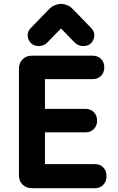

<svg xmlns="http://www.w3.org/2000/svg" viewBox="-20 -994 621 1014"><path d="M148.9 0Q118.8 0 99.4 -19.1Q80 -38.2 80 -68V-631.2Q80 -661.4 99.3 -680.7Q118.6 -700 148.8 -700H217.5V0ZM171.8 -576V-700H468.8Q496.5 -700 513.6 -682.9Q530.8 -665.7 530.8 -638Q530.8 -610.8 513.6 -593.4Q496.5 -576 468.8 -576ZM172.5 -295V-419.2H430.8Q458.5 -419.2 475.6 -401.7Q492.8 -384.1 492.8 -357Q492.8 -329.8 475.6 -312.4Q458.5 -295 430.8 -295ZM182.5 0V-127.2H480.5Q508.2 -127.2 525.4 -109.7Q542.5 -92.2 542.5 -63.8Q542.5 -36 525.4 -18Q508.2 0 480.5 0ZM185.2 -750.8Q156 -750.8 141 -768.8Q126 -786.8 126 -808Q126 -820 130.6 -829.2Q135.2 -838.5 143 -846.5L237.5 -944Q252.5 -959.5 269.6 -966.5Q286.8 -973.5 302 -973.5Q317.2 -973.5 334.8 -966.5Q352.2 -959.5 366.5 -944L461 -846.5Q469 -838.5 473.5 -829.2Q478 -820 478 -808Q478 -786.8 463.4 -768.8Q448.8 -750.8 418.8 -750.8Q407.2 -750.8 396 -755.1Q384.8 -759.5 374.8 -768.8L255.2 -892H348.8L229.2 -768.8Q220 -759.5 208.4 -755.1Q196.8 -750.8 185.2 -750.8Z"/></svg>

Font: National Park
Style: Regular
Weight: 400
Designer: Andrea Herstowski, Ben Hoepner
Version: Version 1.009